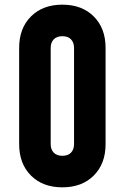

<svg xmlns="http://www.w3.org/2000/svg" viewBox="-20 -786 534 822"><path d="M62 -169V-581Q62 -665 112.5 -715.5Q163 -766 247 -766Q331 -766 381.5 -715.5Q432 -665 432 -581V-169Q432 -85 381.5 -34.5Q331 16 247 16Q163 16 112.5 -34.5Q62 -85 62 -169ZM297 -169V-581Q297 -604 284 -617.5Q271 -631 247 -631Q223 -631 210 -617.5Q197 -604 197 -581V-169Q197 -146 210 -132.5Q223 -119 247 -119Q271 -119 284 -132.5Q297 -146 297 -169Z"/></svg>

Font: Mohave Bold
Style: Regular
Weight: 700
Designer: Gumpita Rahayu
Foundry: Tokotype
Version: Version 2.002;PS 002.002;hotconv 1.0.88;makeotf.lib2.5.64775